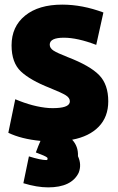

<svg xmlns="http://www.w3.org/2000/svg" viewBox="-20 -578 508 830"><path d="M317 97Q334 134 320 169Q289 232 188 232Q140 232 81 214L105 98Q156 114 181 114Q189 112 184 103Q176 96 135 81Q146 51 155 31Q72 23 16 -4L46 -149Q124 -116 191 -111Q209 -110 225 -111Q282 -114 282 -140Q282 -155 264.5 -166Q247 -177 195 -198Q111 -231 70.5 -269Q30 -307 30 -382Q30 -463 88.5 -510.5Q147 -558 249 -558Q336 -558 427 -524L396 -384Q315 -415 256 -415Q195 -415 195 -385Q195 -370 211 -359.5Q227 -349 273 -331Q369 -294 408.5 -253.5Q448 -213 448 -140Q448 -73 407 -30.5Q366 12 292 26Q319 55 317 97Z"/></svg>

Font: Repo
Style: ExtraBold
Weight: 800
Designer: Stefan Peev
Foundry: Context Ltd
Version: Version 001.000